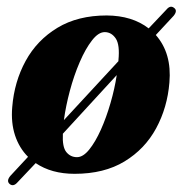

<svg xmlns="http://www.w3.org/2000/svg" viewBox="-20 -502 540 565"><path d="M8.5 39.5Q-2 30.5 10.5 15.5L62.5 -40.5Q36.5 -66.5 24.2 -103.8Q12 -141 16 -187Q22 -261.5 55.5 -322.8Q89 -384 149 -420.2Q209 -456.5 294 -456.5Q369 -456 417.5 -418.5L469.5 -473.5Q481 -487.5 492 -479Q503.5 -471 491 -455.5L438.5 -399Q486 -345 478.5 -259Q472.5 -185.5 439.5 -124.5Q406.5 -63.5 346.5 -27Q286.5 9.5 199.5 9.5Q131.5 9.5 85 -22L32 34Q19.5 48.5 8.5 39.5ZM289 -407.5Q270 -408 250.8 -383.2Q231.5 -358.5 214.5 -319Q197.5 -279.5 185.5 -234.5Q173.5 -189.5 168 -148.5L328.5 -322V-324.5Q333 -370 320.8 -388.5Q308.5 -407 289 -407.5ZM206.5 -39.5Q224.5 -39.5 242.5 -61.8Q260.5 -84 276.8 -120.2Q293 -156.5 305.2 -198.8Q317.5 -241 323.5 -281L165 -108.5Q163 -69.5 175.2 -54.5Q187.5 -39.5 206.5 -39.5Z"/></svg>

Font: Fraunces 144pt S050
Style: Bold Italic
Weight: 700
Italic angle: -16°
Version: Version 1.000; ttfautohint (v1.8.3)